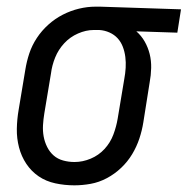

<svg xmlns="http://www.w3.org/2000/svg" viewBox="-20 -548 563 576"><path d="M203 8Q174 8 146 2Q118 -4 96 -19Q74 -34 59 -56.5Q44 -79 37 -106Q30 -133 30.5 -161.5Q31 -190 36 -219L56 -339Q60 -364 68 -388Q76 -412 90.5 -434Q105 -456 125 -474Q145 -492 168.5 -504Q192 -516 217 -522Q242 -528 266 -528Q270 -528 273.5 -528Q277 -528 281 -528L523 -520L512 -450L389 -454Q404 -441 414 -423.5Q424 -406 429 -386Q434 -366 433.5 -344Q433 -322 429 -301L410 -181Q406 -156 398 -132Q390 -108 376.5 -85.5Q363 -63 343.5 -44.5Q324 -26 300.5 -13.5Q277 -1 252 3.5Q227 8 203 8ZM204 -62Q228 -62 252 -72Q276 -82 293.5 -101Q311 -120 320 -144Q329 -168 333 -192L353 -312Q356 -328 357 -344.5Q358 -361 356 -377Q354 -393 348.5 -407.5Q343 -422 333 -433Q323 -444 308.5 -450.5Q294 -457 278 -458H270Q268 -458 265.5 -458Q263 -458 261 -458Q238 -458 214 -447.5Q190 -437 172.5 -418Q155 -399 145.5 -375.5Q136 -352 133 -328L113 -208Q110 -190 109 -172.5Q108 -155 111 -138.5Q114 -122 121.5 -107Q129 -92 141 -81.5Q153 -71 169.5 -66.5Q186 -62 203 -62Z"/></svg>

Font: Iosevka SS04
Style: Italic
Weight: 400
Italic angle: -9°
Monospace: yes
Designer: Belleve Invis
Foundry: Belleve Invis
Version: Version 19.0.0; ttfautohint (v1.8.4)